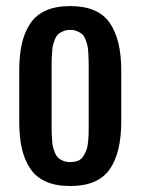

<svg xmlns="http://www.w3.org/2000/svg" viewBox="-20 -606 464 634"><path d="M43.5 -205.1V-372.6Q43.5 -423.3 52 -461.2Q60.5 -499 79.6 -527.8Q98.6 -556.6 131.6 -571.3Q164.6 -585.9 211.9 -585.9Q303.2 -585.9 341.8 -531.2Q380.4 -476.6 380.4 -372.6V-205.1Q380.4 -101.1 341.8 -46.4Q303.2 8.3 211.9 8.3Q164.6 8.3 131.6 -6.3Q98.6 -21 79.6 -49.8Q60.5 -78.6 52 -116.5Q43.5 -154.3 43.5 -205.1ZM150.4 -198.2Q150.4 -179.7 150.6 -170.4Q150.9 -161.1 151.9 -145Q152.8 -128.9 155 -120.4Q157.2 -111.8 161.9 -100.8Q166.5 -89.8 172.9 -84.2Q179.2 -78.6 189.2 -74.7Q199.2 -70.8 211.9 -70.8Q226.6 -70.8 237.5 -75.2Q248.5 -79.6 254.9 -89.8Q261.2 -100.1 265.1 -109.6Q269 -119.1 270.8 -137Q272.5 -154.8 272.7 -165.8Q272.9 -176.8 272.9 -198.2V-379.4Q272.9 -397.9 272.7 -407.2Q272.5 -416.5 271.5 -432.6Q270.5 -448.7 268.3 -457.3Q266.1 -465.8 261.7 -477.1Q257.3 -488.3 250.7 -493.7Q244.1 -499 234.4 -503.2Q224.6 -507.3 211.9 -507.3Q199.2 -507.3 189.2 -503.2Q179.2 -499 172.9 -493.7Q166.5 -488.3 161.9 -477.1Q157.2 -465.8 155 -457.3Q152.8 -448.7 151.9 -432.6Q150.9 -416.5 150.6 -407.2Q150.4 -397.9 150.4 -379.4Z"/></svg>

Font: Oswald Regular
Style: Regular
Weight: 400
Designer: Vernon Adams
Foundry: Vernon Adams
Version: 3.0; ttfautohint (v0.95) -l 8 -r 50 -G 200 -x 0 -w "G" -W -c